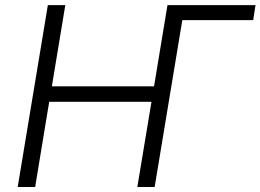

<svg xmlns="http://www.w3.org/2000/svg" viewBox="-20 -748 1042 768"><path d="M1002 -727.5 992.7 -667.5H684.6L652.3 -727.5ZM50.8 0 171.4 -727.5H241.2L187.5 -402.8H596.2L649.9 -727.5H719.2L598.6 0H529.3L585.9 -340.8H176.8L120.6 0Z"/></svg>

Font: Inter Light
Style: Italic
Weight: 300
Italic angle: -9.3988°
Designer: Rasmus Andersson
Foundry: rsms
Version: Version 4.001;git-66647c0bb